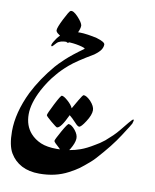

<svg xmlns="http://www.w3.org/2000/svg" viewBox="-101 -681 890 1105"><g transform="rotate(10 344.0 -128.0)"><path d="M147.9 -385.3Q140.6 -389.6 155.3 -413.6Q170.4 -438 179.2 -446.8Q196.3 -464.8 209.5 -473.6Q222.7 -482.4 242.4 -486.6Q262.2 -490.7 294.9 -490.7Q314 -490.7 342.5 -486.6Q371.1 -482.4 395.5 -476.6Q445.3 -461.9 445.3 -446.8Q445.3 -432.1 436 -417Q426.8 -401.9 398.4 -380.9Q303.7 -325.2 263.9 -290.8Q224.1 -256.3 200.7 -227.5Q161.6 -183.1 129.4 -123Q86.4 -40 86.4 22.9Q86.4 90.3 125 133.3Q149.4 160.6 186 176.3Q222.7 191.9 281.2 191.9Q355 191.9 416.5 169.4Q449.7 157.7 494.1 130.4Q518.6 117.2 546.9 94.7Q568.4 76.2 586.9 58.3Q605.5 40.5 623.5 18.1Q641.6 -4.4 661.6 -28.6Q681.6 -52.7 686 -51.3Q689 -49.8 687.5 -42.7Q686 -35.6 683.1 -26.9Q668.5 -1.5 659.2 11.7Q635.7 49.8 610.8 85Q585.9 120.1 549.8 162.1Q508.3 211.9 483.9 232.4Q451.2 260.7 430.7 275.9Q410.2 291 372.8 310.8Q335.4 330.6 293.9 340.1Q252.4 349.6 205.1 349.6Q145 349.6 102.1 327.1Q59.1 304.7 33.9 262Q8.8 219.2 8.8 136.2Q8.8 27.3 68.8 -97.2Q114.7 -187.5 186 -271.5Q199.2 -287.6 235.8 -322Q272.5 -356.4 338.4 -403.3Q338.4 -409.2 303.2 -417Q268.1 -424.8 230.5 -424.8Q190.4 -424.8 173.3 -407.7Q164.6 -398.9 157.7 -390.9Q150.9 -382.8 147.9 -385.3ZM190.4 10.3Q190.4 1.5 220 -56.6Q249.5 -114.7 256.3 -114.7Q268.1 -114.7 292.2 -93.3Q316.4 -71.8 324.2 -53.2Q339.8 -79.1 353.5 -104Q374 -139.6 379.4 -139.6Q396 -139.6 420.9 -114.7Q446.8 -86.4 446.8 -63Q446.8 -35.6 420.9 4.4Q396 43.5 384.3 43.5Q375.5 43.5 358.9 24.9Q335.4 -0.5 319.8 -12.2Q281.7 69.8 259.8 69.8Q254.9 69.8 222.7 42.7Q190.4 15.6 190.4 10.3ZM259.3 147.5Q259.8 140.1 288.3 89.1Q316.9 38.1 323.7 39.1Q341.3 40.5 362.1 66.2Q382.8 91.8 381.3 115.2Q379.9 140.6 357.4 178.2Q334 213.9 325.2 213.9Q319.3 213.4 311 203.1Q300.3 191.9 289.6 181.6Q278.8 171.4 269 162.6Q259.3 153.8 259.3 147.5ZM160.6 -481Q160.6 -497.1 186.5 -548.3Q212.4 -599.6 220.2 -603.5Q235.8 -610.4 264.9 -579.3Q293.9 -548.3 295.9 -530.8Q295.9 -507.8 271.5 -464.1Q247.1 -420.4 236.3 -420.4Q231.9 -420.4 207.5 -437.3Q183.1 -454.1 170.9 -463.9Q160.6 -472.7 160.6 -481Z"/></g></svg>

Font: IranNastaliq
Style: Regular
Weight: 400
Designer: Hossein Zahedi
Version: Version 1.5